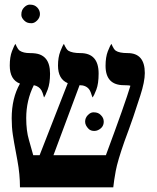

<svg xmlns="http://www.w3.org/2000/svg" viewBox="-20 -806 675 826"><path d="M435.5 -138.2Q518.6 -361.8 541 -437Q535.6 -439.5 513.2 -439.5Q434.1 -439.5 434.1 -522.9Q434.1 -560.1 443.8 -585.2Q453.6 -610.4 459.5 -617.2Q469.7 -592.8 478 -587.9Q493.2 -577.6 529.3 -577.6Q603 -577.6 603 -491.7Q603 -454.6 583.5 -394.5Q564 -334.5 553.5 -303.5Q543 -272.5 533.9 -248Q524.9 -223.6 515.6 -198.2Q485.8 -113.3 478 -71Q470.2 -28.8 467.3 0H65.9Q65.9 -56.6 54.9 -115.5Q43.9 -174.3 40.8 -192.1Q37.6 -210 35.2 -226.6Q30.3 -258.8 30.3 -296.9Q30.3 -383.8 65.9 -446.3Q22 -462.9 22 -523.9Q22 -561 31.5 -585.7Q41 -610.4 46.4 -617.2Q56.6 -593.3 64.9 -587.9Q80.6 -577.6 108.2 -577.6Q135.7 -577.6 151.4 -571.5Q167 -565.4 176.8 -553.7Q195.3 -532.2 195.3 -488.8Q195.3 -447.8 185.3 -421.1Q175.3 -394.5 169.4 -386.7Q163.1 -409.7 158.2 -417.5Q147.5 -435.1 125.5 -439.5Q92.8 -374 92.8 -297.9Q92.8 -243.2 104.5 -203.9Q116.2 -164.6 123 -138.2H150.4L271.5 -448.2Q229.5 -465.8 229.5 -523.9Q229.5 -559.1 239.5 -585Q249.5 -610.8 254.9 -617.2Q265.1 -593.8 273.9 -587.9Q291 -577.6 325.7 -577.6Q404.3 -577.6 404.3 -489.7Q404.3 -446.3 394.5 -420.4Q384.8 -394.5 377.9 -386.7Q370.1 -413.1 363.3 -421.9Q349.6 -439.5 322.3 -439.5L210 -138.2ZM426.3 -282.7Q426.3 -257.8 401.4 -246.1Q394 -242.7 385.7 -242.7Q370.1 -242.7 361.3 -251.5Q346.2 -266.6 346.2 -282.7Q346.2 -298.8 357.9 -310.8Q369.6 -322.8 381.8 -322.8Q394 -322.8 401.4 -319.6Q408.7 -316.4 414.1 -310.5Q426.3 -298.8 426.3 -282.7ZM139.6 -717.8Q127.9 -706.1 115.7 -706.1Q103.5 -706.1 96.4 -709.2Q89.4 -712.4 84 -717.8Q71.8 -730 71.8 -741.9Q71.8 -753.9 75 -761.2Q78.1 -768.6 84 -774.4Q95.7 -786.1 107.7 -786.1Q119.6 -786.1 127 -783Q134.3 -779.8 139.9 -774.2Q145.5 -768.6 148.7 -761.2Q151.9 -753.9 151.9 -745.8Q151.9 -737.8 148.7 -730.7Q145.5 -723.6 139.6 -717.8Z"/></svg>

Font: Cardo-Italic
Style: Italic
Weight: 400
Italic angle: -12°
Designer: David J. Perry
Foundry: David J. Perry
Version: Version 0.991